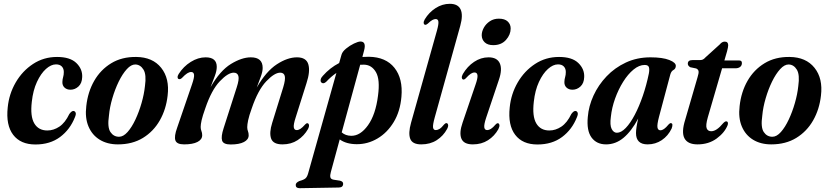

<svg xmlns="http://www.w3.org/2000/svg" viewBox="-20 -749 4350 1008"><path d="M274 -411Q248 -411 221.2 -387Q194.5 -363 174 -319Q153.5 -275 147 -215Q138 -138.5 160 -101.2Q182 -64 228.5 -64Q261.5 -64 291.8 -84.2Q322 -104.5 344 -150.5Q356 -167 365.5 -166.5Q373 -166 376.8 -158.2Q380.5 -150.5 373.5 -134Q348 -69 295.5 -29.8Q243 9.5 166 9.5Q88 9.5 49.2 -41.2Q10.5 -92 20.5 -185Q27.5 -256 62.5 -316.2Q97.5 -376.5 153.5 -413.2Q209.5 -450 279.5 -450Q348 -450 380.8 -418.2Q413.5 -386.5 411.5 -344.5Q410.5 -312 392 -295Q373.5 -278 350 -278Q331 -278 319 -289Q307 -300 307.5 -318.5Q308 -333.5 311.5 -344.5Q315 -355.5 315 -371Q315 -389 304.5 -400Q294 -411 274 -411Z M695.5 -450Q781.5 -449 826.2 -393Q871 -337 860 -247Q852 -175 819 -117Q786 -59 730.5 -25Q675 9 599 9Q543.5 9 503.5 -15.5Q463.5 -40 444.5 -85.2Q425.5 -130.5 433 -192Q441 -266 474.5 -324.5Q508 -383 564 -417Q620 -451 695.5 -450ZM605 -31Q627.5 -31 649.8 -56Q672 -81 691 -121.5Q710 -162 723.2 -208.2Q736.5 -254.5 741 -297Q749.5 -357 733.5 -383.2Q717.5 -409.5 691 -410.5Q668.5 -411 645.8 -386Q623 -361 603.2 -320.5Q583.5 -280 569.8 -233Q556 -186 552 -142.5Q543 -80.5 559.8 -55.8Q576.5 -31 605 -31Z M1154 -76 1223 -291Q1236.5 -332.5 1231.5 -350Q1226.5 -367.5 1207 -367.5Q1177 -367.5 1133.8 -322Q1090.5 -276.5 1058 -181Q1043.5 -140.5 1038.5 -118Q1033.5 -95.5 1033.5 -82.5Q1033.5 -70.5 1037.5 -61Q1041.5 -51.5 1041.5 -39Q1041.5 -16.5 1016.8 -3.8Q992 9 946.5 9Q908 9 900.8 -12Q893.5 -33 910 -78.5L988 -306Q1000.5 -342 998.8 -356.5Q997 -371 983.5 -371Q974 -371 962.8 -364Q951.5 -357 934 -338.5Q927 -332.5 921 -333.5Q913.5 -334 912.5 -342.2Q911.5 -350.5 918 -360.5Q943 -400 981.5 -424Q1020 -448 1059.5 -448Q1118 -448 1118 -398Q1118 -377.5 1108 -350.5Q1098 -323.5 1085.5 -291.5Q1135.5 -378.5 1192.5 -413.2Q1249.5 -448 1297 -448Q1359 -448 1359 -392.5Q1359 -374 1349.8 -348.2Q1340.5 -322.5 1328 -289.5Q1377.5 -375 1433.5 -411.5Q1489.5 -448 1539 -448Q1588 -448 1598.8 -411Q1609.5 -374 1589 -312L1532 -131.5Q1520 -94.5 1522.5 -80.2Q1525 -66 1537.5 -66Q1547 -66 1557.2 -72.5Q1567.5 -79 1583 -96.5Q1589.5 -103 1594 -102Q1600 -101.5 1602 -93.5Q1604 -85.5 1597 -71.5Q1576.5 -35.5 1542.5 -13.2Q1508.5 9 1463 9Q1414.5 9 1403.5 -21.2Q1392.5 -51.5 1409 -104L1467 -291Q1479.5 -332.5 1475 -350Q1470.5 -367.5 1451 -367.5Q1421 -367.5 1377.8 -322Q1334.5 -276.5 1302 -181Q1287.5 -141 1282.8 -118Q1278 -95 1278 -81.5Q1278 -69.5 1281.8 -60.2Q1285.5 -51 1285.5 -38.5Q1285.5 -16.5 1260.8 -3.5Q1236 9.5 1191 9.5Q1152.5 9.5 1146 -11Q1139.5 -31.5 1154 -76Z M1693 -320Q1678 -306 1667 -316Q1661.5 -322 1663.8 -332Q1666 -342 1675 -351Q1712 -393 1760.5 -418L1773 -462Q1777.5 -478 1797 -494Q1816.5 -510 1838.5 -520.5Q1860.5 -531 1872.5 -531Q1904 -531 1891.5 -484L1882.5 -450Q1899.5 -451 1917 -451Q2006 -449.5 2051 -392.8Q2096 -336 2087.5 -241Q2081 -164.5 2047.2 -108.5Q2013.5 -52.5 1962 -22Q1910.5 8.5 1852 8Q1797.5 7.5 1763.5 -17L1717 154Q1712 172 1714.5 182Q1717 192 1732 194.5L1764.5 199.5Q1781.5 203.5 1781.5 215.5Q1781.5 235.5 1758 235.5L1553 239Q1532.5 239 1532.5 222Q1532.5 210 1551.5 201.5Q1575.5 195 1584 187.2Q1592.5 179.5 1597.5 162L1746 -366Q1718 -347 1693 -320ZM1824 -36Q1872 -35.5 1912 -91.5Q1952 -147.5 1964.5 -246.5Q1976 -331.5 1953.8 -370Q1931.5 -408.5 1891.5 -409.5Q1881 -410 1871 -409L1774 -54Q1793.5 -36.5 1824 -36Z M2396.5 -614 2262.5 -133Q2251.5 -93.5 2253.5 -79.8Q2255.5 -66 2268 -66Q2277 -66 2287.5 -72.2Q2298 -78.5 2312 -96Q2319 -103.5 2324.5 -102.5Q2330.5 -102 2332.5 -93.8Q2334.5 -85.5 2327 -71.5Q2307.5 -35.5 2273 -13.2Q2238.5 9 2191.5 9Q2145 9 2133.8 -20.2Q2122.5 -49.5 2138 -104.5L2274 -588.5Q2283.5 -623 2281.5 -636Q2279.5 -649 2267.5 -649Q2259.5 -649 2250 -644Q2240.5 -639 2226 -625Q2217 -617.5 2212 -619Q2206 -619.5 2204.5 -627.2Q2203 -635 2210 -647.5Q2232 -684 2267 -706.5Q2302 -729 2341.5 -729Q2384.5 -729 2398.2 -699.5Q2412 -670 2396.5 -614Z M2569.5 -512Q2540.5 -512 2525 -526.5Q2509.5 -541 2509 -563.5Q2509 -583.5 2520.2 -603.8Q2531.5 -624 2551.8 -637.5Q2572 -651 2599 -651Q2630 -651 2645.5 -636.2Q2661 -621.5 2661 -599.5Q2661 -567 2636.5 -539.5Q2612 -512 2569.5 -512ZM2532 -130Q2520.5 -95 2522.5 -80.5Q2524.5 -66 2538 -66Q2546.5 -66 2557 -72.2Q2567.5 -78.5 2582.5 -96Q2589 -103 2594 -102Q2600 -101.5 2601.8 -93.2Q2603.5 -85 2596.5 -71Q2576 -34.5 2542 -12.8Q2508 9 2462.5 9Q2414.5 9 2402.2 -21.5Q2390 -52 2408.5 -105L2476.5 -304.5Q2488.5 -338.5 2486.8 -353.5Q2485 -368.5 2471.5 -368.5Q2462 -368.5 2451.5 -361.8Q2441 -355 2424 -336.5Q2417.5 -330.5 2412.5 -331.5Q2406.5 -332 2404.8 -339.8Q2403 -347.5 2410 -360.5Q2433.5 -400.5 2469 -424.2Q2504.5 -448 2545 -448Q2590 -448 2604 -416.5Q2618 -385 2599.5 -331Z M2909.5 -411Q2883.5 -411 2856.8 -387Q2830 -363 2809.5 -319Q2789 -275 2782.5 -215Q2773.5 -138.5 2795.5 -101.2Q2817.5 -64 2864 -64Q2897 -64 2927.2 -84.2Q2957.5 -104.5 2979.5 -150.5Q2991.5 -167 3001 -166.5Q3008.5 -166 3012.2 -158.2Q3016 -150.5 3009 -134Q2983.5 -69 2931 -29.8Q2878.5 9.5 2801.5 9.5Q2723.5 9.5 2684.8 -41.2Q2646 -92 2656 -185Q2663 -256 2698 -316.2Q2733 -376.5 2789 -413.2Q2845 -450 2915 -450Q2983.5 -450 3016.2 -418.2Q3049 -386.5 3047 -344.5Q3046 -312 3027.5 -295Q3009 -278 2985.5 -278Q2966.5 -278 2954.5 -289Q2942.5 -300 2943 -318.5Q2943.5 -333.5 2947 -344.5Q2950.5 -355.5 2950.5 -371Q2950.5 -389 2940 -400Q2929.5 -411 2909.5 -411Z M3439.5 -134.5Q3429 -94 3431.8 -79.5Q3434.5 -65 3447 -65Q3456 -65 3466 -71.8Q3476 -78.5 3490.5 -96Q3497.5 -103.5 3502.5 -102.5Q3516 -101 3506 -74Q3487.5 -35.5 3454.2 -13.2Q3421 9 3380 9Q3319 9 3319 -50.5Q3319 -76.5 3330.5 -126.5Q3295 -60 3253.5 -25.5Q3212 9 3162 9Q3112 9 3085.5 -27.2Q3059 -63.5 3066 -135.5Q3070.5 -192 3096 -247.5Q3121.5 -303 3164.5 -348.2Q3207.5 -393.5 3266 -420.8Q3324.5 -448 3395 -448Q3458.5 -448 3494 -434Q3529.5 -420 3528 -402Q3527 -387.5 3515.5 -381.5Q3504 -375.5 3499 -357.5ZM3187 -135.5Q3181 -92 3191.2 -72Q3201.5 -52 3218.5 -52Q3241 -52 3265.2 -77.2Q3289.5 -102.5 3312.5 -146.2Q3335.5 -190 3354.8 -246Q3374 -302 3386.5 -363Q3390.5 -384.5 3386.8 -396.2Q3383 -408 3364.5 -408Q3335.5 -408 3306 -383.8Q3276.5 -359.5 3251.5 -319.5Q3226.5 -279.5 3209.2 -231.5Q3192 -183.5 3187 -135.5Z M3635 -389.5 3604 -396Q3591 -403.5 3591 -414.5Q3591 -433.5 3615 -433.5H3653.5Q3663.5 -433.5 3670 -436.5Q3676.5 -439.5 3684.5 -448.5L3759 -516Q3770.5 -530.5 3785 -530.5Q3803 -530.5 3803 -511.5Q3803 -506.5 3801.5 -498.8Q3800 -491 3797 -479.5L3783 -431.5H3861Q3875 -431.5 3875 -418Q3875 -405 3865.8 -397.8Q3856.5 -390.5 3841.5 -390.5H3771L3696 -133Q3684 -91 3690 -75.5Q3696 -60 3714 -60Q3742 -60 3776.5 -102Q3787 -113 3793.5 -112Q3805 -110.5 3800.5 -93Q3785 -53 3742.8 -22Q3700.5 9 3642 9Q3590.5 9 3573.5 -22.8Q3556.5 -54.5 3577.5 -121L3642 -343Q3649 -365 3647.5 -374.8Q3646 -384.5 3635 -389.5Z M4125.5 -450Q4211.5 -449 4256.2 -393Q4301 -337 4290 -247Q4282 -175 4249 -117Q4216 -59 4160.5 -25Q4105 9 4029 9Q3973.5 9 3933.5 -15.5Q3893.5 -40 3874.5 -85.2Q3855.5 -130.5 3863 -192Q3871 -266 3904.5 -324.5Q3938 -383 3994 -417Q4050 -451 4125.5 -450ZM4035 -31Q4057.5 -31 4079.8 -56Q4102 -81 4121 -121.5Q4140 -162 4153.2 -208.2Q4166.5 -254.5 4171 -297Q4179.5 -357 4163.5 -383.2Q4147.5 -409.5 4121 -410.5Q4098.5 -411 4075.8 -386Q4053 -361 4033.2 -320.5Q4013.5 -280 3999.8 -233Q3986 -186 3982 -142.5Q3973 -80.5 3989.8 -55.8Q4006.5 -31 4035 -31Z"/></svg>

Font: Fraunces 144pt S050 SemiBold
Style: Italic
Weight: 600
Italic angle: -16°
Version: Version 1.000; ttfautohint (v1.8.3)